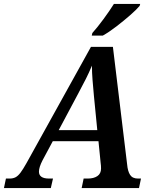

<svg xmlns="http://www.w3.org/2000/svg" viewBox="-67 -951 773 971"><path d="M-47 0 -37 -48H-18Q-1 -48 11.5 -54.5Q24 -61 36.5 -77.5Q49 -94 67 -126L393 -714H504L576 -119Q579 -85 591 -66.5Q603 -48 631 -48H646L636 0H346L356 -48H377Q407 -48 425.5 -60.5Q444 -73 444 -99Q444 -106 443.5 -113.5Q443 -121 442 -127L431 -237H200L148 -140Q130 -105 130 -83Q130 -48 181 -48H201L190 0ZM327 -475 230 -293H425L408 -466Q404 -510 401 -546.5Q398 -583 398 -619Q383 -583 367.5 -552.5Q352 -522 327 -475ZM397 -771 400 -784Q426 -813 456.5 -854.5Q487 -896 509 -931H642L639 -921Q623 -902 591 -874Q559 -846 522 -817.5Q485 -789 453 -771Z"/></svg>

Font: Noto Serif SemiCondensed SemiBold
Style: Italic
Weight: 600
Width: 4
Italic angle: -12°
Designer: Monotype Design Team
Foundry: Monotype Imaging Inc.
Version: Version 2.014; ttfautohint (v1.8.4.7-5d5b)